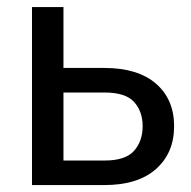

<svg xmlns="http://www.w3.org/2000/svg" viewBox="-20 -534 552 554"><path d="M163.1 -513.7V-337.9H281.2Q377.9 -337.9 430.2 -292.5Q482.4 -247.1 482.4 -169.9Q482.4 -92.8 430.2 -46.4Q377.9 0 281.2 0H72.3V-513.7ZM281.2 -267.1H163.1V-70.8H281.2Q342.3 -70.8 366.9 -98.9Q391.6 -127 391.6 -169.9Q391.6 -212.4 366.9 -239.7Q342.3 -267.1 281.2 -267.1Z"/></svg>

Font: RobotoFlex
Style: Regular
Weight: 400
Designer: Berlow after Robertson
Foundry: Google
Version: Version 2.136